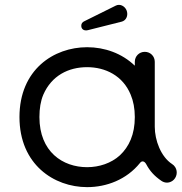

<svg xmlns="http://www.w3.org/2000/svg" viewBox="-20 -750 746 789"><path d="M158 -361C192 -439 261 -474 338 -474C413 -474 485 -439 517 -361C528 -335 534 -304 534 -269C534 -197 510 -147 473 -112C437 -79 387 -63 338 -63C238 -63 142 -126 142 -269C142 -304 147 -335 158 -361ZM534 -480C481 -531 410 -556 338 -556C201 -556 60 -464 60 -269C60 -74 202 19 338 19C418 19 500 -12 555 -80C563 -91 574 -88 581 -75C596 -47 614 -27 643 -7C656 2 673 4 689 -7C706 -19 712 -44 700 -63C697 -68 692 -73 687 -76C641 -106 616 -174 616 -229V-496C616 -519 598 -537 575 -537C552 -537 534 -519 534 -496ZM327 -663C318 -659 314 -653 314 -644C314 -631 324 -622 341 -626L480 -661C495 -665 503 -678 503 -693C503 -714 486 -730 469 -730C464 -730 460 -729 456 -727Z"/></svg>

Font: Fabada
Style: Regular
Weight: 400
Designer: deFharo
Foundry: deFharo.com
Version: Version 4.000 2011 initial release